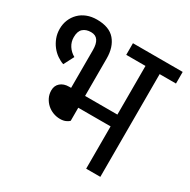

<svg xmlns="http://www.w3.org/2000/svg" viewBox="-147 -779 905 916"><g transform="rotate(30 305.5 -321.0)"><path d="M265 -161Q260 -155 247 -149Q234 -143 216 -143Q196 -143 177.5 -150Q159 -157 144.5 -170Q130 -183 121 -201Q112 -219 112 -241Q112 -267 130 -282.5Q148 -298 177 -298H188V-507Q188 -540 176 -558Q164 -576 138 -576Q111 -576 94.5 -561.5Q78 -547 78 -514Q78 -488 91.5 -467Q105 -446 128 -433L99 -377Q81 -383 63 -395.5Q45 -408 31 -426Q17 -444 8.5 -466.5Q0 -489 0 -515Q0 -542 9.5 -565Q19 -588 36.5 -605.5Q54 -623 78.5 -632.5Q103 -642 133 -642Q201 -642 233 -604.5Q265 -567 265 -504V-298H443V-566H337V-630H611V-566H521V0H443V-233H265Z"/></g></svg>

Font: Mukta
Style: Regular
Weight: 400
Designer: Girish Dalvi and Yashodeep Gholap
Foundry: Ek Type
Version: Version 2.538;PS 1.001;hotconv 16.6.51;makeotf.lib2.5.65220;